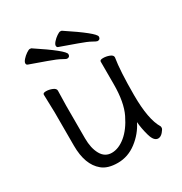

<svg xmlns="http://www.w3.org/2000/svg" viewBox="-171 -839 931 983"><g transform="rotate(-30 295.0 -347.5)"><path d="M162 -456 160 -368V-175Q160 -117 181 -79.5Q202 -42 242.5 -42Q283 -42 323.5 -75Q364 -108 395 -171.5Q426 -235 426 -342V-475Q426 -485 445 -485Q464 -485 482 -478Q500 -471 500 -459V-457Q488 -385 488 -241Q488 -97 526 -35Q527 -33 527 -25.5Q527 -18 513.5 -2.5Q500 13 485 13Q460 13 447.5 -31Q435 -75 432 -114Q405 -59 354.5 -20.5Q304 18 244 18Q184 18 152 -9Q92 -58 92 -171V-368L89 -474Q89 -484 107 -484Q125 -484 143.5 -476.5Q162 -469 162 -456ZM482 -591Q482 -574 465 -574Q460 -574 440 -585.5Q420 -597 372 -614Q324 -631 274 -649Q267 -652 267 -660.5Q267 -669 278 -681.5Q289 -694 303 -703.5Q317 -713 323.5 -713Q330 -713 332 -712Q482 -613 482 -591ZM302 -591Q302 -574 285 -574Q280 -574 260 -585.5Q240 -597 192 -614Q144 -631 94 -649Q87 -652 87 -660.5Q87 -669 98 -681.5Q109 -694 123 -703.5Q137 -713 143.5 -713Q150 -713 152 -712Q302 -613 302 -591Z"/></g></svg>

Font: QiushuiShotai
Style: Regular
Weight: 600
Designer: Fontworks Inc.
Foundry: Fontworks Inc.
Version: Version 1.250